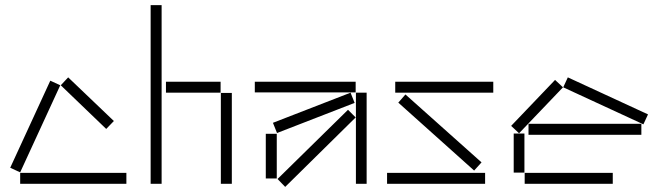

<svg xmlns="http://www.w3.org/2000/svg" viewBox="-20 -720 2588 752"><path d="M218 -386 396 -215 426 -246 247 -417ZM20 -63 59 -45 216 -386 177 -404ZM59 0H475V-43H59Z M570 0H613V-700H570ZM630 -357H844V-400H630ZM845 0H888V-356H845Z M978 -358H1373V-400H978ZM1049 -239 1065 -199 1369 -317 1353 -357ZM1374 0H1416V-357H1374ZM1067 -19 1097 12 1373 -260 1343 -290ZM1021 -21H1064V-196H1021Z M1528 -357H1912V-400H1528ZM1540 -318 1837 -52 1866 -84 1568 -350ZM1496 0H1880V-43H1496Z M2186 -378 2500 -233 2518 -272 2204 -417ZM1982 -227 2013 -198 2185 -378 2154 -407ZM2050 -192H2492V-235H2050ZM1992 -44H2034V-197H1992ZM2035 0H2380V-43H2035Z"/></svg>

Font: Anthony
Style: Regular
Weight: 400
Designer: Sun Young Oh
Foundry: Velvetyne Type Foundry
Version: Version 1.000;hotconv 1.0.109;makeotfexe 2.5.65596